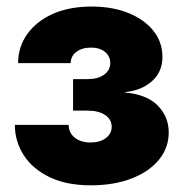

<svg xmlns="http://www.w3.org/2000/svg" viewBox="-20 -552 551 580"><path d="M254.4 7.8Q180.2 7.8 129.2 -17.1Q78.1 -42 51.5 -83.5Q24.9 -125 24.9 -174.8H187.5Q187.5 -150.9 205.8 -136.2Q224.1 -121.6 253.4 -121.6Q282.2 -121.6 299.8 -135Q317.4 -148.4 317.4 -168.9Q317.4 -191.4 297.6 -204.6Q277.8 -217.8 245.1 -217.8H200.7V-313H245.1Q275.4 -313 294.2 -326.2Q313 -339.4 313 -361.8Q313 -382.3 297.1 -395.3Q281.2 -408.2 255.4 -408.2Q228 -408.2 210.9 -395.5Q193.8 -382.8 193.4 -361.3H34.7Q34.7 -410.2 62.3 -449Q89.8 -487.8 139.6 -510Q189.5 -532.2 256.3 -532.2Q319.8 -532.2 367.9 -512.7Q416 -493.2 443.4 -459Q470.7 -424.8 470.7 -379.9Q470.7 -334.5 438.7 -306.4Q406.7 -278.3 357.9 -273.9V-272.5Q423.8 -266.6 456.8 -232.9Q489.7 -199.2 489.7 -151.9Q489.7 -105.5 460 -69.3Q430.2 -33.2 377.2 -12.7Q324.2 7.8 254.4 7.8Z"/></svg>

Font: Inter 28pt ExtraBold
Style: Regular
Weight: 800
Designer: Rasmus Andersson
Foundry: rsms
Version: Version 4.001;git-66647c0bb